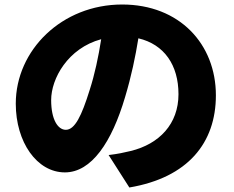

<svg xmlns="http://www.w3.org/2000/svg" viewBox="-20 -776 1040 852"><path d="M429 -602C417 -524 400 -445 378 -377C342 -261 312 -200 272 -200C237 -200 207 -245 207 -332C207 -427 281 -562 429 -602ZM594 -606C709 -579 772 -487 772 -358C772 -226 687 -137 560 -106C531 -99 504 -93 462 -88L554 56C814 12 938 -142 938 -353C938 -580 777 -756 522 -756C255 -756 50 -554 50 -316C50 -145 144 -11 268 -11C386 -11 476 -145 535 -345C563 -438 581 -525 594 -606Z"/></svg>

Font: Noto Sans CJK TC Black
Style: Regular
Weight: 900
Designer: Ryoko NISHIZUKA 西塚涼子 (kana, bopomofo & ideographs); Paul D. Hunt (Latin, Greek & Cyrillic); Sandoll Communications 산돌커뮤니
Foundry: Adobe
Version: Version 2.004;hotconv 1.0.118;makeotfexe 2.5.65603